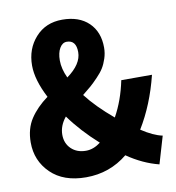

<svg xmlns="http://www.w3.org/2000/svg" viewBox="-78 -742 756 824"><g transform="rotate(-10 300.0 -330.0)"><path d="M231.9 12.2Q133.8 12.2 78.4 -42Q22.9 -96.2 22.9 -175.8Q22.9 -235.8 51 -278.6Q79.1 -321.3 127.9 -356.9Q85.9 -438 85.9 -500Q85.9 -572.8 130.4 -622.3Q174.8 -671.9 247.1 -671.9Q320.3 -671.9 362.1 -631.6Q403.8 -591.3 403.8 -522.9Q403.8 -498.5 396.2 -475.6Q388.7 -452.6 378.4 -436Q368.2 -419.4 349.1 -399.7Q330.1 -379.9 316.7 -368.2Q303.2 -356.4 279.8 -337.9Q323.2 -281.2 397 -219.2Q434.6 -286.6 452.1 -372.1H585.9Q554.7 -246.1 495.1 -148.9Q545.9 -115.2 585.9 -106.9L550.8 12.2Q480.5 -5.4 413.1 -51.8Q335 12.2 231.9 12.2ZM226.1 -423.8Q291 -470.7 291 -522.9Q291 -575.2 250 -575.2Q231 -575.2 219 -554.7Q207 -534.2 207 -501Q207 -464.4 226.1 -423.8ZM251 -100.1Q283.7 -100.1 314.9 -124Q241.2 -189.9 190.9 -259.8Q162.1 -224.6 162.1 -185.1Q162.1 -147.5 186.8 -123.8Q211.4 -100.1 251 -100.1Z"/></g></svg>

Font: Office Code Pro D Bold
Style: Regular
Weight: 700
Designer: Nathan Rutzky & Paul D. Hunt
Foundry: Adobe Systems Incorporated
Version: Version 1.004;PS 001.004;hotconv 1.0.70;makeotf.lib2.5.58329